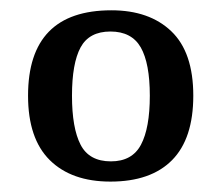

<svg xmlns="http://www.w3.org/2000/svg" viewBox="-20 -722 428 371"><path d="M193.4 -371.1Q118.2 -371.1 76.2 -412.6Q34.2 -454.1 34.2 -537.1Q34.2 -702.1 195.3 -702.1Q268.6 -702.1 311 -661.6Q353.5 -621.1 353.5 -537.1Q353.5 -454.1 312.5 -412.6Q271.5 -371.1 193.4 -371.1ZM194.3 -410.2Q235.4 -410.2 252.4 -442.4Q269.5 -474.6 269.5 -537.1Q269.5 -599.6 252 -630.4Q234.4 -661.1 193.4 -661.1Q152.3 -661.1 135.7 -630.4Q119.1 -599.6 119.1 -537.1Q119.1 -474.6 135.7 -442.4Q152.3 -410.2 194.3 -410.2Z"/></svg>

Font: Noto Serif Todhri
Style: Regular
Weight: 400
Designer: Mikhail Merkuryev
Version: Version 1.000; ttfautohint (v1.8.4.7-5d5b)